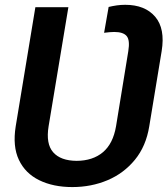

<svg xmlns="http://www.w3.org/2000/svg" viewBox="-20 -757 687 787"><path d="M276.4 9.8Q198.2 9.8 140.9 -18.3Q83.5 -46.4 57.4 -101.8Q31.2 -157.2 44.4 -239.3L125 -727.5H260.3L179.2 -239.3Q167.5 -167.5 198 -132.8Q228.5 -98.1 294.4 -97.7Q360.4 -98.1 401.9 -133.1Q443.4 -168 455.6 -239.3L505.9 -547.4Q513.2 -592.3 499.3 -609.1Q485.4 -626 447.8 -626Q439 -626 428.5 -625Q418 -624 406.7 -622.6L425.3 -728.5Q441.4 -732.4 458.5 -734.9Q475.6 -737.3 493.2 -737.3Q574.2 -737.3 616 -688.5Q657.7 -639.6 642.6 -547.4L591.8 -239.3Q578.6 -157.7 533 -102.1Q487.3 -46.4 420.7 -18.3Q354 9.8 276.4 9.8Z"/></svg>

Font: Inter 20pt SemiBold
Style: Italic
Weight: 600
Italic angle: -9.3988°
Version: Version 4.001;git-66647c0bb